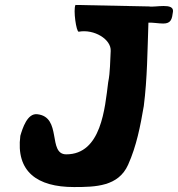

<svg xmlns="http://www.w3.org/2000/svg" viewBox="-20 -752 718 775"><path d="M579.1 -660.5C599 -661.4 619.5 -657 639 -657C670.9 -657 674.4 -675.5 678.2 -705C683 -742.5 604.9 -721.2 581.9 -726L284.6 -732C275 -712.4 288 -622.2 297.8 -624C359.9 -635.5 429.7 -593.2 426.8 -546C424.1 -504 425.3 -462.5 416.7 -420C403.4 -316 389.2 -129 247.5 -129C171.2 -129 231.7 -280.3 130.2 -291C90 -295.3 71.2 -234.4 62.1 -204C43.5 -59 130.1 3 278.6 3C366.2 3 457.8 0.7 497.1 -87C531.3 -163.2 546.7 -244.1 560.4 -324C574.7 -435.7 575.1 -548.4 579.1 -660.5Z"/></svg>

Font: Rocketfuel
Style: Italic
Weight: 400
Designer: Mew Too
Foundry: Cannot Into Space Fonts.
Version: Version 0.27